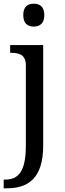

<svg xmlns="http://www.w3.org/2000/svg" viewBox="-32 -780 352 1040"><path d="M151 -636C182 -636 208 -652 208 -698C208 -745 182 -760 151 -760C119 -760 94 -745 94 -698C94 -652 119 -636 151 -636ZM-12 240H4C120 240 202 187 202 8V-536H23V-494H26C70 -494 108 -485 108 -426V9C108 150 67 193 -5 193H-12Z"/></svg>

Font: Noto Fangsong KSS Vertical
Style: Regular
Weight: 400
Designer: LIU Zhao, ZHANG Congyu, Kushim JIANG
Foundry: Guyu Beijing Co. Ltd.
Version: Version 1.000;November 16, 2022;FontCreator 11.5.0.2427 64-b